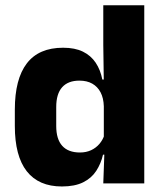

<svg xmlns="http://www.w3.org/2000/svg" viewBox="-20 -680 606 712"><path d="M209.5 11.5Q123.5 11.5 79.2 -45Q35 -101.5 35 -213V-273.5Q35 -387 79.5 -445Q124 -503 214 -503Q258 -503 287.5 -488.5Q317 -474 334.8 -447.5Q352.5 -421 359.5 -385H401L365 -286Q364 -316.5 353 -337.5Q342 -358.5 322.2 -369.8Q302.5 -381 274.5 -381Q232.5 -381 210.5 -356.5Q188.5 -332 188.5 -283V-212.5Q188.5 -164 210.8 -139.2Q233 -114.5 276.5 -114.5Q299.5 -114.5 317.8 -123Q336 -131.5 348.8 -146.5Q361.5 -161.5 367.5 -180.5L405 -106.5H362Q354.5 -73.5 337 -46.5Q319.5 -19.5 288.5 -4Q257.5 11.5 209.5 11.5ZM363 0 367.5 -124.5 365 -150.5V-349.5V-371L363 -513.5V-660.5H515V0Z"/></svg>

Font: Anek Odia Medium
Style: Bold
Weight: 700
Version: Version 1.003